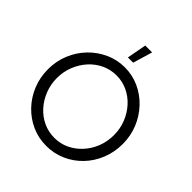

<svg xmlns="http://www.w3.org/2000/svg" viewBox="-239 -1068 1243 1243"><g transform="rotate(45 382.5 -446.5)"><path d="M725 -350Q725 -274 698.5 -208.5Q672 -143 625 -94Q578 -45 516 -17.5Q454 10 383 10Q311 10 249 -18Q187 -46 140 -95.5Q93 -145 66.5 -210Q40 -275 40 -350Q40 -424 67 -489.5Q94 -555 142 -604.5Q190 -654 252 -682Q314 -710 383 -710Q454 -710 516 -681.5Q578 -653 625 -603Q672 -553 698.5 -488Q725 -423 725 -350ZM644 -350Q644 -408 623.5 -459.5Q603 -511 567.5 -550.5Q532 -590 484.5 -612.5Q437 -635 383 -635Q328 -635 280.5 -612.5Q233 -590 197.5 -550.5Q162 -511 141.5 -459.5Q121 -408 121 -350Q121 -292 141.5 -240Q162 -188 197.5 -148.5Q233 -109 280.5 -86.5Q328 -64 383 -64Q438 -64 485 -86.5Q532 -109 568 -148.5Q604 -188 624 -239.5Q644 -291 644 -350ZM352 -769H400L440 -903H377Z"/></g></svg>

Font: Kulim Park
Style: Regular
Weight: 400
Designer: Noponies / Dale Sattler
Foundry: Noponies
Version: Version 1.000; ttfautohint (v1.8.3)